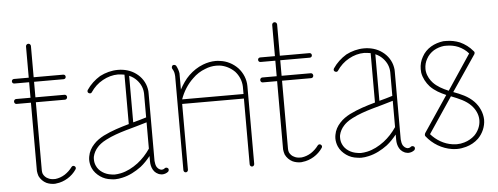

<svg xmlns="http://www.w3.org/2000/svg" viewBox="-50 -878 2619 1010"><g transform="rotate(-5 1260.0 -373.0)"><path d="M140 -78V-438H294C301 -438 306 -444 306 -451C306 -458 301 -464 294 -464H140V-546H296C303 -546 308 -551 308 -558C308 -565 303 -570 296 -570H140V-735C140 -742 134 -748 127 -748C120 -748 114 -742 114 -735V-570H36C29 -570 24 -565 24 -558C24 -551 29 -546 36 -546H114V-464H38C31 -464 26 -458 26 -451C26 -444 31 -438 38 -438H114V-77C115 -68 117 -59 120 -50C128 -33 142 -19 158 -11C171 -5 186 -2 200 -2C203 -2 207 -2 210 -3C232 -5 253 -13 271 -24C289 -35 305 -50 317 -68C321 -73 320 -81 314 -85C309 -89 301 -88 297 -82C286 -67 273 -55 258 -45C242 -35 225 -29 208 -27C205 -27 203 -27 200 -27C189 -27 178 -29 169 -34C157 -39 148 -49 143 -60C141 -65 140 -72 140 -78Z M493 -210C559 -244 636 -258 711 -282V-143C692 -115 670 -91 644 -71C616 -50 586 -34 553 -27C542 -25 531 -23 520 -23C514 -23 508 -24 502 -25C486 -27 469 -33 456 -42C442 -51 431 -64 425 -78C420 -89 418 -100 418 -111C418 -116 418 -121 419 -126C423 -144 432 -161 445 -175C453 -184 467 -197 493 -210ZM489 -546C461 -529 436 -506 418 -479C414 -473 415 -465 421 -462C427 -458 435 -459 438 -465C454 -489 476 -510 502 -524C527 -538 555 -546 584 -546C595 -545 606 -544 617 -542V-281C571 -268 525 -254 481 -232C462 -222 442 -209 427 -192C411 -175 399 -154 395 -130C394 -124 393 -118 393 -111C393 -97 396 -82 402 -68C410 -49 425 -33 442 -21C459 -9 479 -2 499 0C506 1 513 2 520 2C533 2 546 0 559 -3C596 -11 629 -29 659 -51C678 -66 695 -84 711 -104V-78V-77V-76C711 -61 714 -45 722 -31C726 -24 731 -18 738 -13C745 -8 753 -4 762 -3C764 -2 767 -2 769 -2C781 -2 792 -6 801 -13C806 -18 807 -26 803 -31C798 -36 790 -37 785 -33C781 -29 775 -27 769 -27C768 -27 767 -27 766 -27C762 -28 757 -30 753 -33C749 -36 746 -40 743 -44C738 -53 736 -64 735 -76V-77V-78V-433C735 -441 735 -449 733 -457C727 -491 707 -521 679 -541C652 -561 618 -570 585 -570H584C551 -570 518 -561 489 -546ZM641 -534C650 -530 657 -526 664 -521C687 -504 704 -479 709 -452C710 -446 711 -439 711 -433V-308C688 -301 665 -294 641 -288Z M882 -511V-15C882 -8 887 -2 894 -2C901 -2 906 -8 906 -15V-362H1232V-15C1232 -8 1237 -2 1244 -2C1251 -2 1256 -8 1256 -15V-426C1256 -462 1241 -497 1217 -523C1192 -549 1159 -566 1124 -570C1116 -571 1109 -572 1102 -572C1078 -572 1055 -567 1034 -559C1005 -548 980 -531 958 -510C938 -491 920 -464 906 -438V-512C906 -517 906 -522 906 -524C904 -538 899 -552 892 -565C888 -570 880 -572 874 -569C869 -565 867 -557 870 -551C876 -542 880 -532 881 -521C881 -519 882 -515 882 -511ZM908 -386C922 -426 945 -463 976 -492C995 -511 1018 -526 1043 -535C1062 -543 1082 -547 1102 -547C1108 -547 1114 -546 1120 -546C1150 -542 1178 -527 1199 -506C1217 -486 1231 -458 1232 -425V-386Z M1440 -78V-438H1594C1601 -438 1606 -444 1606 -451C1606 -458 1601 -464 1594 -464H1440V-546H1596C1603 -546 1608 -551 1608 -558C1608 -565 1603 -570 1596 -570H1440V-735C1440 -742 1434 -748 1427 -748C1420 -748 1414 -742 1414 -735V-570H1336C1329 -570 1324 -565 1324 -558C1324 -551 1329 -546 1336 -546H1414V-464H1338C1331 -464 1326 -458 1326 -451C1326 -444 1331 -438 1338 -438H1414V-77C1415 -68 1417 -59 1420 -50C1428 -33 1442 -19 1458 -11C1471 -5 1486 -2 1500 -2C1503 -2 1507 -2 1510 -3C1532 -5 1553 -13 1571 -24C1589 -35 1605 -50 1617 -68C1621 -73 1620 -81 1614 -85C1609 -89 1601 -88 1597 -82C1586 -67 1573 -55 1558 -45C1542 -35 1525 -29 1508 -27C1505 -27 1503 -27 1500 -27C1489 -27 1478 -29 1469 -34C1457 -39 1448 -49 1443 -60C1441 -65 1440 -72 1440 -78Z M1793 -210C1859 -244 1936 -258 2011 -282V-143C1992 -115 1970 -91 1944 -71C1916 -50 1886 -34 1853 -27C1842 -25 1831 -23 1820 -23C1814 -23 1808 -24 1802 -25C1786 -27 1769 -33 1756 -42C1742 -51 1731 -64 1725 -78C1720 -89 1718 -100 1718 -111C1718 -116 1718 -121 1719 -126C1723 -144 1732 -161 1745 -175C1753 -184 1767 -197 1793 -210ZM1789 -546C1761 -529 1736 -506 1718 -479C1714 -473 1715 -465 1721 -462C1727 -458 1735 -459 1738 -465C1754 -489 1776 -510 1802 -524C1827 -538 1855 -546 1884 -546C1895 -545 1906 -544 1917 -542V-281C1871 -268 1825 -254 1781 -232C1762 -222 1742 -209 1727 -192C1711 -175 1699 -154 1695 -130C1694 -124 1693 -118 1693 -111C1693 -97 1696 -82 1702 -68C1710 -49 1725 -33 1742 -21C1759 -9 1779 -2 1799 0C1806 1 1813 2 1820 2C1833 2 1846 0 1859 -3C1896 -11 1929 -29 1959 -51C1978 -66 1995 -84 2011 -104V-78V-77V-76C2011 -61 2014 -45 2022 -31C2026 -24 2031 -18 2038 -13C2045 -8 2053 -4 2062 -3C2064 -2 2067 -2 2069 -2C2081 -2 2092 -6 2101 -13C2106 -18 2107 -26 2103 -31C2098 -36 2090 -37 2085 -33C2081 -29 2075 -27 2069 -27C2068 -27 2067 -27 2066 -27C2062 -28 2057 -30 2053 -33C2049 -36 2046 -40 2043 -44C2038 -53 2036 -64 2035 -76V-77V-78V-433C2035 -441 2035 -449 2033 -457C2027 -491 2007 -521 1979 -541C1952 -561 1918 -570 1885 -570H1884C1851 -570 1818 -561 1789 -546ZM1941 -534C1950 -530 1957 -526 1964 -521C1987 -504 2004 -479 2009 -452C2010 -446 2011 -439 2011 -433V-308C1988 -301 1965 -294 1941 -288Z M2380 -534C2400 -525 2419 -512 2433 -495L2309 -309C2278 -322 2250 -337 2229 -359C2216 -373 2202 -394 2198 -420C2197 -425 2197 -430 2197 -435C2197 -453 2202 -472 2211 -487C2220 -504 2234 -518 2250 -528C2267 -538 2286 -544 2305 -546C2310 -546 2315 -546 2319 -546C2340 -546 2361 -542 2380 -534ZM2318 -279 2320 -278C2358 -263 2395 -248 2421 -221C2442 -200 2456 -171 2456 -142V-141C2456 -112 2443 -83 2422 -62C2407 -48 2388 -37 2367 -31C2354 -27 2341 -25 2327 -25C2319 -25 2311 -26 2303 -27C2260 -33 2220 -57 2191 -90ZM2458 -486C2461 -489 2462 -494 2462 -498C2462 -498 2462 -498 2462 -498C2461 -501 2460 -504 2457 -506C2439 -528 2416 -545 2390 -557C2368 -566 2343 -571 2319 -571C2314 -571 2308 -571 2303 -571C2280 -568 2257 -561 2237 -549C2217 -537 2200 -520 2189 -499C2178 -480 2172 -458 2172 -435C2172 -429 2173 -423 2173 -416C2178 -388 2192 -362 2211 -341C2235 -316 2264 -301 2294 -288L2167 -99C2166 -98 2165 -96 2165 -94C2163 -90 2163 -85 2166 -81C2199 -39 2247 -10 2300 -2C2309 -1 2318 0 2327 0C2343 0 2359 -3 2374 -7C2399 -14 2421 -26 2440 -44C2465 -69 2481 -105 2481 -141V-142C2480 -178 2464 -213 2439 -239C2409 -270 2370 -286 2332 -300Z"/></g></svg>

Font: LS
Style: LightAlt
Weight: 250
Designer: BSozoo
Foundry: BSozoo
Version: Version 001.000